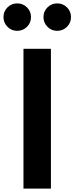

<svg xmlns="http://www.w3.org/2000/svg" viewBox="-26 -1113 438 1133"><path d="M112.5 0H274.5V-825H112.5ZM311.5 -931Q345.5 -931 369.2 -954.8Q393 -978.5 393 -1012Q393 -1046 369.2 -1069.5Q345.5 -1093 311.5 -1093Q278 -1093 254.2 -1069.5Q230.5 -1046 230.5 -1012Q230.5 -978.5 254.2 -954.8Q278 -931 311.5 -931ZM75.5 -931Q109.5 -931 133.2 -954.8Q157 -978.5 157 -1012Q157 -1046 133.2 -1069.5Q109.5 -1093 75.5 -1093Q42 -1093 18.2 -1069.5Q-5.5 -1046 -5.5 -1012Q-5.5 -978.5 18.2 -954.8Q42 -931 75.5 -931Z"/></svg>

Font: Spartan
Style: Bold
Weight: 700
Designer: Matt Bailey, Mirko Velimirovic
Foundry: Matt Bailey
Version: Version 1.003; ttfautohint (v1.8.3)